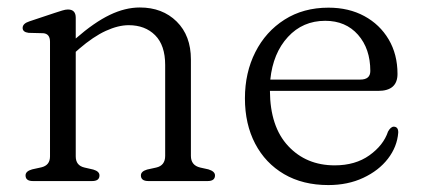

<svg xmlns="http://www.w3.org/2000/svg" viewBox="-20 -496 1155 526"><path d="M187.5 -447.5V-390.5Q238.5 -435 280.8 -455.2Q323 -475.5 363 -475.5Q425 -475.5 464 -437Q503 -398.5 503 -333V-69Q503 -43 528.5 -37L551 -32Q569 -26.5 569 -15.5Q569 0 549 0H386.5Q366 0 366 -15.5Q366 -26.5 383 -31.5L408 -37Q432.5 -42.5 432.5 -69V-318Q432.5 -372 405 -399.5Q377.5 -427 332.5 -427Q304 -427 270 -411.5Q236 -396 196.5 -362L187.5 -354V-67.5Q187.5 -42.5 211.5 -37L235.5 -31.5Q252.5 -26.5 252.5 -15.5Q252.5 0 232.5 0H70Q50 0 50 -15.5Q50 -27 68 -32L93 -37.5Q117 -43 117 -67.5V-381.5Q117 -403.5 98.5 -405L58.5 -406Q42 -408 42 -419.5Q42 -431.5 60.5 -437.5L129.5 -460.5Q141.5 -464.5 150.5 -467.2Q159.5 -470 166 -470Q187.5 -470 187.5 -447.5Z M1069 -293.5Q1069 -247 1016 -247H719.5Q720 -149 769.5 -96Q819 -43 897 -43Q953.5 -43 992 -70.5Q1030.5 -98 1043 -135.5Q1050.5 -149 1059 -149Q1071.5 -148.5 1071 -132.5Q1068 -94 1042.8 -61.2Q1017.5 -28.5 975.2 -8.8Q933 11 879.5 11Q809.5 11 758.2 -19Q707 -49 679 -102.5Q651 -156 651 -226.5Q651 -297 679.5 -353.2Q708 -409.5 759.5 -442.2Q811 -475 880 -475Q935.5 -475 978 -452Q1020.5 -429 1044.8 -388Q1069 -347 1069 -293.5ZM871 -439Q809.5 -439 768.8 -394.8Q728 -350.5 720.5 -278H967Q994.5 -278 994.5 -301.5Q994.5 -362.5 960.8 -400.8Q927 -439 871 -439Z"/></svg>

Font: Fraunces 9pt Soft Light
Style: Regular
Weight: 300
Version: Version 1.000;[0bf87f6ff]